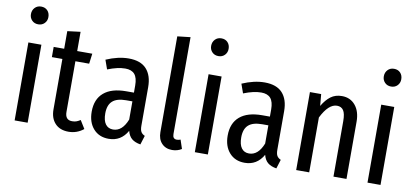

<svg xmlns="http://www.w3.org/2000/svg" viewBox="-72 -1022 2763 1278"><g transform="rotate(10 1309.5 -382.5)"><path d="M161 -527V0H73V-527ZM175 -716Q175 -691 158.5 -674Q142 -657 116 -657Q90 -657 73.5 -674Q57 -691 57 -716Q57 -742 73.5 -759.5Q90 -777 116 -777Q143 -777 159 -760Q175 -743 175 -716Z M540 -24Q495 12 439 12Q380 12 347.5 -23Q315 -58 315 -117V-458H244V-527H315V-646L403 -657V-527H505L496 -458H403V-116Q403 -61 450 -61Q466 -61 478 -65Q490 -69 506 -79Z M944 -49 925 12Q888 6 866.5 -11.5Q845 -29 836 -64Q793 12 710 12Q645 12 606.5 -31.5Q568 -75 568 -147Q568 -231 620 -275.5Q672 -320 771 -320H823V-368Q823 -420 802.5 -444Q782 -468 739 -468Q688 -468 620 -441L598 -503Q679 -538 750 -538Q831 -538 870.5 -494.5Q910 -451 910 -372V-112Q910 -84 918 -70.5Q926 -57 944 -49ZM823 -138V-261H781Q718 -261 688.5 -234Q659 -207 659 -151Q659 -103 677 -78.5Q695 -54 728 -54Q790 -54 823 -138Z M1042 -92V-739L1130 -749V-94Q1130 -61 1158 -61Q1171 -61 1183 -66L1203 -6Q1174 12 1139 12Q1095 12 1068.5 -16Q1042 -44 1042 -92Z M1379 -527V0H1291V-527ZM1393 -716Q1393 -691 1376.5 -674Q1360 -657 1334 -657Q1308 -657 1291.5 -674Q1275 -691 1275 -716Q1275 -742 1291.5 -759.5Q1308 -777 1334 -777Q1361 -777 1377 -760Q1393 -743 1393 -716Z M1863 -49 1844 12Q1807 6 1785.5 -11.5Q1764 -29 1755 -64Q1712 12 1629 12Q1564 12 1525.5 -31.5Q1487 -75 1487 -147Q1487 -231 1539 -275.5Q1591 -320 1690 -320H1742V-368Q1742 -420 1721.5 -444Q1701 -468 1658 -468Q1607 -468 1539 -441L1517 -503Q1598 -538 1669 -538Q1750 -538 1789.5 -494.5Q1829 -451 1829 -372V-112Q1829 -84 1837 -70.5Q1845 -57 1863 -49ZM1742 -138V-261H1700Q1637 -261 1607.5 -234Q1578 -207 1578 -151Q1578 -103 1596 -78.5Q1614 -54 1647 -54Q1709 -54 1742 -138Z M2316 -387V0H2228V-375Q2228 -426 2213.5 -447.5Q2199 -469 2170 -469Q2113 -469 2064 -371V0H1976V-527H2052L2059 -448Q2085 -492 2116 -515Q2147 -538 2191 -538Q2248 -538 2282 -497Q2316 -456 2316 -387Z M2546 -527V0H2458V-527ZM2560 -716Q2560 -691 2543.5 -674Q2527 -657 2501 -657Q2475 -657 2458.5 -674Q2442 -691 2442 -716Q2442 -742 2458.5 -759.5Q2475 -777 2501 -777Q2528 -777 2544 -760Q2560 -743 2560 -716Z"/></g></svg>

Font: Fira Sans Extra Condensed
Style: Regular
Weight: 400
Width: 1
Designer: Carrois Corporate & Edenspiekermann AG
Foundry: Carrois Corporate GbR & Edenspiekermann AG
Version: Version 4.203